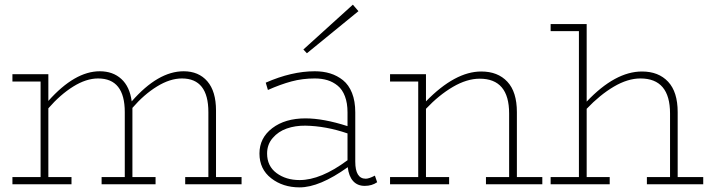

<svg xmlns="http://www.w3.org/2000/svg" viewBox="-20 -789 3048 822"><path d="M904.8 -30.8H1014.2V0H772.9V-30.8H872.1V-309.1Q872.1 -453.1 758.8 -453.1Q708 -453.1 652.3 -418.9Q596.7 -384.8 546.9 -327.1V-315.9V-30.8H646V0H415V-30.8H514.2V-309.1Q514.2 -453.1 399.9 -453.1Q349.1 -453.1 293.5 -418.5Q237.8 -383.8 187 -325.2V-30.8H286.1V0H33.2V-30.8H153.8V-439.9H33.2V-471.2H187V-356.9Q300.3 -483.9 407.2 -483.9Q463.4 -483.9 499.5 -450.9Q535.6 -418 543.9 -355Q656.7 -483.9 766.1 -483.9Q830.6 -483.9 867.7 -440.9Q904.8 -397.9 904.8 -315.9Z M1514.6 -741.2 1293.9 -561 1278.8 -577.1 1490.7 -769ZM1585 -37.1 1594.7 -8.8Q1572.3 6.8 1541.5 6.8Q1510.3 6.8 1491.7 -13.9Q1473.1 -34.7 1468.8 -73.2Q1348.1 13.2 1262.7 13.2Q1190.9 13.2 1140.9 -25.9Q1090.8 -64.9 1090.8 -131.8Q1090.8 -198.7 1145.8 -240.5Q1200.7 -282.2 1287.6 -282.2Q1364.7 -282.2 1467.8 -249V-308.1Q1467.8 -347.7 1456.8 -376.7Q1445.8 -405.8 1425.8 -422.1Q1405.8 -438.5 1381.6 -445.8Q1357.4 -453.1 1327.6 -453.1Q1274.9 -453.1 1227.8 -440.4Q1180.7 -427.7 1127 -403.8L1117.7 -435.1Q1228.5 -483.9 1327.6 -483.9Q1363.8 -483.9 1393.8 -474.6Q1423.8 -465.3 1448.5 -445.6Q1473.1 -425.8 1487.1 -390.9Q1501 -356 1501 -308.1V-97.2Q1501 -23.9 1545.9 -23.9Q1559.6 -23.9 1585 -37.1ZM1123.5 -131.8Q1123.5 -78.1 1163.8 -48.1Q1204.1 -18.1 1262.7 -18.1Q1353.5 -18.1 1467.8 -103V-217.8Q1375.5 -249.5 1287.6 -251Q1244.1 -251.5 1207.8 -238.8Q1171.4 -226.1 1147.5 -198.2Q1123.5 -170.4 1123.5 -131.8Z M2192.9 -30.8H2301.8V0H2060.5V-30.8H2159.7V-303.2Q2159.7 -452.1 2033.7 -452.1Q1979 -452.1 1918.9 -417Q1858.9 -381.8 1803.7 -323.2V-30.8H1902.8V0H1649.9V-30.8H1770.5V-439.9H1649.9V-471.2H1803.7V-355Q1928.2 -482.9 2040.5 -482.9Q2111.3 -482.9 2152.1 -439.2Q2192.9 -395.5 2192.9 -309.1Z M2881.3 -30.8H2990.7V0H2749.5V-30.8H2848.6V-303.2Q2848.6 -453.1 2721.7 -453.1Q2667.5 -453.1 2607.9 -418Q2548.3 -382.8 2491.7 -323.2V-30.8H2590.3V0H2337.4V-30.8H2458.5V-655.8H2337.4V-686H2491.7V-354Q2613.8 -482.9 2728.5 -482.9Q2799.3 -482.9 2840.3 -439.2Q2881.3 -395.5 2881.3 -309.1Z"/></svg>

Font: BioRhyme ExtraLight
Style: Regular
Weight: 275
Designer: Aoife Mooney
Foundry: Aoife Mooney Type
Version: Version 1.500;PS 001.500;hotconv 1.0.88;makeotf.lib2.5.64775